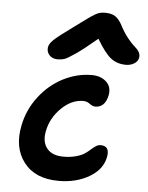

<svg xmlns="http://www.w3.org/2000/svg" viewBox="-52 -777 616 798"><g transform="rotate(5 256.0 -377.5)"><path d="M173.8 -523.9Q152.3 -523.9 139.9 -537.4Q127.4 -550.8 129.9 -569.8Q131.3 -584 149.4 -601.6Q167.5 -619.1 231 -665Q246.6 -676.3 266.1 -690.7Q285.6 -705.1 293.9 -710.9Q302.2 -716.8 313.7 -723.4Q325.2 -730 334.2 -731.9Q343.3 -733.9 355 -733.9Q381.8 -733.9 397.9 -722.9Q414.1 -711.9 428.2 -684.1Q442.9 -656.2 460.4 -634.8Q478 -613.3 489.5 -604Q501 -594.7 507.3 -583.5Q513.7 -572.3 511.2 -559.1Q508.3 -544.4 493.4 -535.2Q478.5 -525.9 459 -525.9Q422.4 -525.9 396.2 -545.9Q370.1 -565.9 335.9 -624Q281.2 -577.6 247.8 -554.7Q214.4 -531.7 202.1 -527.8Q189.9 -523.9 173.8 -523.9ZM222.2 -21Q124 -21 76.9 -82.5Q29.8 -144 48.8 -236.8Q62 -303.7 103.5 -357.9Q145 -412.1 202.6 -441.7Q260.3 -471.2 321.8 -471.2Q359.4 -471.2 382.3 -450.2Q405.3 -429.2 398.9 -394Q388.2 -341.8 347.2 -341.8Q335.9 -341.8 323.5 -351.3Q311 -360.8 295.9 -360.8Q247.1 -360.8 204.8 -319.3Q162.6 -277.8 151.9 -223.1Q142.6 -177.7 164.3 -150.4Q186 -123 232.9 -123Q262.7 -123 285.6 -129.4Q308.6 -135.7 321.5 -144.5Q334.5 -153.3 344.2 -162.4Q354 -171.4 363.8 -177.7Q373.5 -184.1 383.8 -184.1Q423.8 -184.1 414.1 -136.2Q403.8 -84.5 349.6 -52.7Q295.4 -21 222.2 -21Z"/></g></svg>

Font: Shantell Sans Irregular
Style: Italic
Weight: 500
Italic angle: -11.31°
Designer: Stephen Nixon, Anya Danilova, Shantell Martin
Foundry: Arrow Type
Version: Version 1.006;[9816181b4]